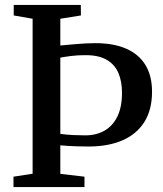

<svg xmlns="http://www.w3.org/2000/svg" viewBox="-20 -763 666 783"><path d="M113 -54.5V-686.5L36 -700V-743H309.5L310 -700L226 -686.5V-577.5Q242.5 -579 259.5 -580.5Q276.5 -582 294.2 -583.5Q312 -585 330.8 -586Q349.5 -587 369 -587Q442.5 -587 494 -564.8Q545.5 -542.5 572.8 -498.5Q600 -454.5 600 -389Q600 -315 568.5 -265.2Q537 -215.5 479 -190.5Q421 -165.5 341.5 -165.5Q316.5 -165.5 295.2 -166.2Q274 -167 256.5 -168Q239 -169 226 -170.5V-54L324.5 -42.5V0H35V-42.5ZM328.5 -211Q372 -211 405.5 -229.8Q439 -248.5 458.2 -287Q477.5 -325.5 477.5 -384.5Q477.5 -432 462.2 -466.8Q447 -501.5 413.2 -520.2Q379.5 -539 324.5 -538Q297 -538 270.8 -534.8Q244.5 -531.5 226 -528V-217Q251.5 -213.5 278.2 -212.2Q305 -211 328.5 -211Z"/></svg>

Font: Merriweather 48pt Medium
Style: Regular
Weight: 500
Version: Version 2.100